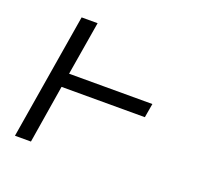

<svg xmlns="http://www.w3.org/2000/svg" viewBox="-96 -633 793 745"><g transform="rotate(20 300.0 -260.0)"><path d="M35 0 121 -520H187L150 -298H494L484 -240H140L101 0Z"/></g></svg>

Font: Iosevka Aile Light
Style: Italic
Weight: 300
Italic angle: -9°
Designer: Belleve Invis
Foundry: Belleve Invis
Version: Version 31.1.0; ttfautohint (v1.8.4)